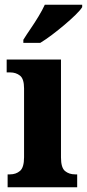

<svg xmlns="http://www.w3.org/2000/svg" viewBox="-20 -786 365 806"><path d="M12 0V-54H22Q47 -54 64 -68.5Q81 -83 81 -126V-415Q81 -455 64 -468.5Q47 -482 23 -482H8V-536H236V-125Q236 -82 253 -68Q270 -54 295 -54H304V0ZM78 -619Q91 -640 108.5 -665.5Q126 -691 142 -717.5Q158 -744 168 -766H325V-756Q317 -743 297 -723.5Q277 -704 251 -682Q225 -660 198.5 -640Q172 -620 149 -606H78Z"/></svg>

Font: Noto Serif Bengali Condensed ExtraBold
Style: Regular
Weight: 800
Width: 3
Designer: Juan Bruce, Universal Thirst, Indian Type Foundry and the Monotype Design Team.
Foundry: Monotype Imaging Inc.
Version: Version 2.003; ttfautohint (v1.8.4.7-5d5b)